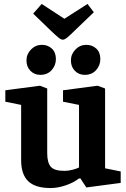

<svg xmlns="http://www.w3.org/2000/svg" viewBox="-20 -940 640 972"><path d="M236 12Q159 12 123 -22.5Q87 -57 87 -129V-409L7 -425V-483L182 -506L219 -492V-165Q219 -117 237 -96Q255 -75 306 -75Q326 -75 347 -80.5Q368 -86 380 -92V-409L299 -425V-483L474 -506L512 -492V-88L591 -72V-14L417 9L387 -37L379 -36Q352 -15 312 -1.5Q272 12 236 12ZM409 -561Q379 -561 359 -581.5Q339 -602 339 -634Q339 -666 362 -689.5Q385 -713 417 -713Q447 -713 467.5 -694Q488 -675 488 -641Q488 -609 466.5 -585Q445 -561 409 -561ZM184 -561Q154 -561 134 -581.5Q114 -602 114 -634Q114 -666 137 -689.5Q160 -713 192 -713Q222 -713 242.5 -694Q263 -675 263 -641Q263 -609 241.5 -585Q220 -561 184 -561ZM298 -739Q289 -739 275 -750.5Q261 -762 239 -783L148 -871L191 -920L306 -845L423 -920L455 -878L356 -783Q335 -762 321 -750.5Q307 -739 298 -739Z"/></svg>

Font: Faustina
Style: Bold
Weight: 700
Designer: Alfonso Garcia
Foundry: http://www.omnibus-type.com
Version: Version 1.200